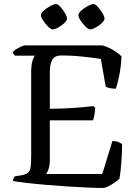

<svg xmlns="http://www.w3.org/2000/svg" viewBox="-20 -928 683 948"><path d="M489 0Q458 0 411.5 -2Q365 -4 311.5 -7.5Q258 -11 205.5 -15.5Q153 -20 110.5 -25Q68 -30 44 -34Q44 -42 47.5 -48.5Q51 -55 54 -58L83 -62Q108 -66 118.5 -75.5Q129 -85 131.5 -105.5Q134 -126 134 -163V-571Q134 -608 140.5 -628.5Q147 -649 153 -653H55Q52 -655 48 -659.5Q44 -664 43 -671Q49 -678 61 -685.5Q73 -693 85.5 -698.5Q98 -704 104 -704H485Q511 -697 538 -681.5Q565 -666 580 -649Q577 -594 568 -551.5Q559 -509 552 -490Q533 -490 520 -493.5Q507 -497 502 -500L478 -637Q447 -642 392.5 -648Q338 -654 284 -654Q248 -654 237 -631Q226 -608 226 -572V-391Q284 -391 341 -395Q398 -399 441 -404L450 -396Q449 -374 445.5 -357.5Q442 -341 439 -334H226V-138Q226 -113 220 -95Q214 -77 208 -69H485L535 -232Q552 -232 565 -226.5Q578 -221 583 -216Q583 -173 579 -124Q575 -75 570 -46Q562 -38 546.5 -27Q531 -16 515 -8Q499 0 489 0ZM425 -783Q416 -783 402.5 -796.5Q389 -810 378 -826.5Q367 -843 367 -853Q367 -863 381.5 -876Q396 -889 414 -898.5Q432 -908 441 -908Q451 -908 463.5 -894Q476 -880 486 -863Q496 -846 496 -836Q496 -827 483 -814.5Q470 -802 453 -792.5Q436 -783 425 -783ZM240 -783Q231 -783 217.5 -796.5Q204 -810 193 -826.5Q182 -843 182 -853Q182 -863 196.5 -876Q211 -889 229 -898.5Q247 -908 256 -908Q266 -908 278.5 -894Q291 -880 301 -863Q311 -846 311 -836Q311 -827 298 -814.5Q285 -802 268 -792.5Q251 -783 240 -783Z"/></svg>

Font: Texturina 72pt Medium
Style: Regular
Weight: 500
Designer: Guillermo Torres Carreño
Foundry: Omnibus-Type
Version: Version 1.002; ttfautohint (v1.8.3)